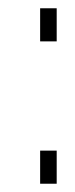

<svg xmlns="http://www.w3.org/2000/svg" viewBox="-20 -444 181 464"><path d="M77 -344V-424H117V-344ZM77 0V-80H117V0Z"/></svg>

Font: TypoPRO Titillium Text
Style: 1 wt
Weight: 100
Designer: Accademia di Belle Arti di Urbino and others
Foundry: Accademia di Belle Arti di Urbino and others.
Version: Version 25.000